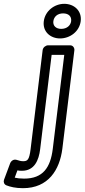

<svg xmlns="http://www.w3.org/2000/svg" viewBox="-114 -753 443 1004"><path d="M96 27 156 -466H222L162 25C150 123 111 181 12 181C-9 181 -25 179 -37 176L-23 138C-14 140 -8 140 1 140C66 140 89 85 96 27ZM46 27C39 83 30 90 7 90C-4 90 -15 87 -27 83C-42 78 -56 88 -61 101L-93 187C-97 198 -93 211 -81 216C-61 224 -33 231 6 231C139 231 198 135 212 25L275 -491C276 -502 268 -516 253 -516H137C126 -516 111 -506 109 -491ZM206 -602C177 -602 162 -620 165 -642C168 -666 187 -683 216 -683C246 -683 261 -666 258 -642C255 -620 236 -602 206 -602ZM200 -552C252 -552 301 -588 308 -642C315 -696 274 -733 222 -733C171 -733 122 -696 115 -642C108 -588 149 -552 200 -552Z"/></svg>

Font: Falling Sky
Style: OuObl
Weight: 400
Designer: Paul D. Hunt
Foundry: Adobe Systems Incorporated
Version: Version 1.02